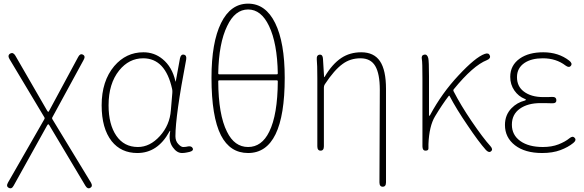

<svg xmlns="http://www.w3.org/2000/svg" viewBox="-20 -827 3207 1054"><path d="M55 192Q44 213 28 204Q12 196 24 175L223 -172Q227 -178 223 -184L32 -503Q20 -523 36 -533Q52 -542 64 -522L239 -219Q243 -213 245 -213Q247 -213 250 -219L409 -514Q420 -535 435 -527Q451 -519 439 -498L268 -184Q264 -178 268 -172L479 175Q491 195 476 204Q461 213 449 193L251 -139Q247 -145 245 -145Q243 -145 239 -139Z M734 13Q645 13 593 -52Q538 -122 538 -249Q538 -382 607 -464Q672 -540 767 -540Q827 -540 872 -503Q925 -460 943 -381Q944 -376 945 -381L968 -507Q973 -530 989 -527Q1006 -524 1002 -500Q943 -192 943 -79Q943 -53 958.5 -36.5Q974 -20 985 -20Q996 -20 1007 -22L1010 -23Q1032 -27 1038 -13Q1044 1 1020 7L1006 10Q993 13 979 13Q951 13 929 -18Q904 -52 914 -104Q915 -109 913.5 -109Q912 -109 909 -103Q845 13 734 13ZM737 -20Q803 -20 857.5 -80Q912 -140 918 -222L926 -317Q927 -328 925 -338Q888 -507 766 -507Q688 -507 634 -440Q576 -368 576 -249Q576 -144 618.5 -82Q661 -20 737 -20Z M1342 13Q1243 13 1193 -84Q1141 -186 1141 -400Q1141 -594 1193.5 -700.5Q1246 -807 1342 -807Q1438 -807 1490.5 -700.5Q1543 -594 1543 -400Q1543 13 1342 13ZM1458 -104Q1504 -197 1505 -381Q1505 -386 1500 -386H1183Q1178 -386 1178 -381Q1179 -197 1226 -104Q1267 -20 1342 -20Q1417 -20 1458 -104ZM1178 -424Q1178 -419 1183 -419H1500Q1505 -419 1505 -424Q1502 -590 1457 -684Q1414 -775 1342 -775Q1270 -775 1227 -684Q1181 -590 1178 -424Z M2081 198Q2063 198 2063 174L2065 -334Q2065 -422 2040 -464.5Q2015 -507 1959 -507Q1903 -507 1861 -476Q1815 -443 1763 -364Q1758 -356 1758 -347V-24Q1758 0 1740 0Q1722 0 1722 -24V-396Q1722 -474 1719 -501Q1717 -525 1735 -527Q1752 -528 1753 -504L1759 -406Q1759 -401 1762 -405Q1804 -476 1854 -509Q1901 -540 1963 -540Q2033 -540 2066 -491Q2099 -442 2099 -339V174Q2099 198 2081 198Z M2676 3Q2665 14 2648 -3Q2607 -49 2546 -140Q2487 -226 2448 -300Q2446 -304 2443 -300Q2407 -253 2368 -188Q2336 -135 2332 -36Q2332 -24 2332 -12Q2332 0 2316 0Q2299 0 2299 -24V-396Q2299 -486 2296 -500Q2291 -523 2308 -527Q2325 -531 2331 -508Q2335 -491 2335 -409V-196Q2335 -191 2337 -191Q2339 -191 2342 -197Q2406 -316 2497 -413Q2590 -513 2641 -531Q2663 -539 2669 -522Q2675 -506 2653 -497Q2577 -467 2471 -337Q2467 -332 2470 -326Q2509 -250 2568 -163Q2632 -69 2672 -25Q2688 -7 2676 3Z M2956 13Q2862 13 2807 -29.5Q2752 -72 2752 -141Q2752 -196 2788 -233Q2818 -264 2861 -275Q2867 -277 2867 -279.5Q2867 -282 2861 -284Q2826 -298 2803.5 -330.5Q2781 -363 2781 -405Q2781 -469 2834 -506Q2883 -540 2962 -540Q3046 -540 3105 -494Q3124 -479 3114 -466Q3104 -453 3085 -467Q3033 -507 2960 -507Q2898 -507 2860 -482Q2818 -454 2818 -403.5Q2818 -353 2855 -325Q2895 -294 2963 -294Q2975 -294 2987 -294L3010 -295Q3034 -296 3034 -277Q3035 -259 3010 -260L2971 -261Q2959 -261 2947 -261Q2877 -261 2833.5 -230Q2790 -199 2790 -142.5Q2790 -86 2836 -53Q2882 -20 2960 -20Q3009 -20 3046 -34.5Q3083 -49 3106 -68Q3124 -83 3135 -70Q3146 -57 3127 -42Q3099 -19 3056.5 -3Q3014 13 2956 13Z"/></svg>

Font: Resource Han Rounded JP ExtraLight
Style: Regular
Weight: 250
Designer: Cyano Hao (round all glyphs); Ryoko NISHIZUKA 西塚涼子 (kana, bopomofo & ideographs); Paul D. Hunt (Latin, Greek & Cyrillic)
Foundry: Cyano Hao
Version: 0.990